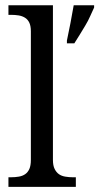

<svg xmlns="http://www.w3.org/2000/svg" viewBox="-20 -724 385 744"><path d="M22.5 -37.1Q39.1 -37.1 53.2 -39.6Q67.4 -42 77.6 -49.1Q87.9 -56.2 93.8 -69.3Q99.6 -82.5 99.6 -104.5V-602.5Q99.6 -623 93.8 -635.7Q87.9 -648.4 76.9 -655.3Q65.9 -662.1 52 -664.3Q38.1 -666.5 22.5 -666.5H12.7V-703.6H185.1V-104.5Q185.1 -82.5 191.7 -69.3Q198.2 -56.2 208.3 -49.1Q218.3 -42 232.7 -39.6Q247.1 -37.1 261.7 -37.1H273.9V0H12.7V-37.1ZM239.3 -566.9Q246.1 -598.1 252.9 -634Q259.8 -669.9 265.6 -703.6H344.7V-694.8Q337.9 -680.7 329.8 -662.1Q321.8 -643.6 310.5 -625Q299.3 -606.4 288.6 -588.9Q277.8 -571.3 268.1 -556.2H239.3Z"/></svg>

Font: MUA Office
Style: Regular
Weight: 400
Designer: Khon Soe Zaw Thu
Foundry: Myanmar Unicode
Version: Version 2.10 June 24, 2017